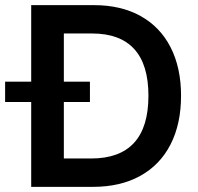

<svg xmlns="http://www.w3.org/2000/svg" viewBox="-56 -727 771 747"><path d="M65.4 0V-330.1H-36.1V-409.2H65.4V-707H309.6Q414.6 -707 490.7 -664.8Q566.9 -622.6 607.7 -543Q648.4 -463.4 648.4 -354.5Q648.4 -244.6 607.4 -164.8Q566.4 -85 489.3 -42.5Q412.1 0 305.7 0ZM298.8 -110.4Q409.7 -110.4 465.6 -171.4Q521.5 -232.4 521.5 -354.5Q521.5 -475.6 466.3 -536.1Q411.1 -596.7 302.7 -596.7H192.4V-409.2H293.9V-330.1H192.4V-110.4Z"/></svg>

Font: Pretendard Std SemiBold
Style: Regular
Weight: 600
Designer: Base glyphs from Inter by Rasmus Andersson; Hangeul glyphs from Noto Sans CJK(Source Han Sans) by Jang Soo-young and Kan
Foundry: Kil Hyung-jin
Version: Version 1.309